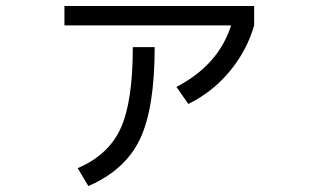

<svg xmlns="http://www.w3.org/2000/svg" viewBox="-20 -586 1040 643"><path d="M195.8 -501V-565.9H831.1V-501Q807.1 -417 749.5 -347.4Q691.9 -277.8 610.8 -237.8L570.8 -294.9Q711.9 -368.2 753.9 -501ZM240.2 -22.9Q343.3 -66.9 384 -156Q424.8 -245.1 424.8 -428.2H498Q498 -223.1 448.5 -119.6Q398.9 -16.1 275.9 37.1Z"/></svg>

Font: WebKoruri
Style: Regular
Weight: 400
Foundry: lindwurm / mohemohe
Version: Version 1.00